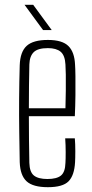

<svg xmlns="http://www.w3.org/2000/svg" viewBox="-20 -772 383 798"><path d="M251 -197H291Q293 -174 293 -144Q293 -114 292 -98Q289 -43 265 -18.5Q241 6 179 6Q117 6 90.5 -18.5Q64 -43 62 -98Q61 -155 60 -222.5Q59 -290 59.5 -361.5Q60 -433 62 -501Q64 -557 91 -581.5Q118 -606 179 -606Q239 -606 264.5 -580.5Q290 -555 292 -502Q293 -491 293.5 -456Q294 -421 293.5 -376Q293 -331 291 -289H100Q100 -241 100.5 -192Q101 -143 102 -95Q103 -57 121 -42.5Q139 -28 177 -28Q216 -28 233.5 -42.5Q251 -57 252 -95Q253 -110 253 -139.5Q253 -169 251 -197ZM179 -572Q137 -572 120 -555Q103 -538 102 -504Q101 -461 100.5 -415.5Q100 -370 100 -322H252Q253 -358 253.5 -395Q254 -432 253.5 -462Q253 -492 252 -504Q250 -542 232 -557Q214 -572 179 -572ZM82 -752H118L195 -647H159Z"/></svg>

Font: Big Shoulders Text Thin
Style: Regular
Weight: 100
Designer: Patric King
Foundry: XO Type Co
Version: Version 1.000; ttfautohint (v1.8.2)